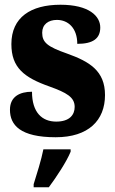

<svg xmlns="http://www.w3.org/2000/svg" viewBox="-20 -569 484 810"><path d="M215 10C353 10 423 -61 423 -168C423 -270 358 -309 263 -343C180 -372 158 -390 158 -431C158 -466 184 -485 220 -485C268 -485 306 -450 306 -384C373 -384 403 -407 403 -453C403 -501 356 -549 235 -549C110 -549 28 -496 28 -383C28 -284 81 -242 189 -204C261 -178 295 -159 295 -118C295 -85 274 -56 217 -56C158 -56 115 -94 115 -182C64 -182 22 -162 22 -106C22 -41 66 10 215 10ZM122 208V221H186C218 178 261 113 278 71V61H163C155 103 134 170 122 208Z"/></svg>

Font: Noto Serif Devanagari Condensed Black
Style: Regular
Weight: 900
Width: 3
Designer: Universal Thirst, Indian Type Foundry and the Monotype Design Team
Foundry: Monotype Imaging Inc.
Version: Version 2.004